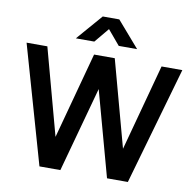

<svg xmlns="http://www.w3.org/2000/svg" viewBox="-99 -1056 1172 1156"><g transform="rotate(10 487.5 -477.5)"><path d="M412.1 -797.4H299.3L436 -955.1H537.1L673.8 -797.4H561.5L486.3 -886.7ZM345.2 0H217.3L11.7 -720.2H138.7L281.7 -191.9L424.3 -720.2H550.8L694.3 -191.9L836.9 -720.2H963.9L757.8 0H630.4L487.8 -520.5Z"/></g></svg>

Font: Vela Sans Bd
Style: Bold
Weight: 700
Designer: Principal design: Mikhail Sharanda - project Manrope.
Design modification: Ravid Balaliev
Foundry: Mikhail Sharanda
Version: Version 1.001